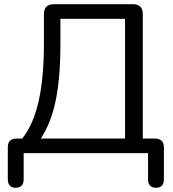

<svg xmlns="http://www.w3.org/2000/svg" viewBox="-20 -725 819 909"><path d="M54 164C79 164 92 150 92 125V0H681V125C681 150 694 164 719 164C743 164 756 150 756 125V-28C756 -55 741 -69 714 -69H656V-659C656 -689 640 -705 611 -705H234C204 -705 188 -689 188 -659V-523C188 -301 155 -156 85 -69H58C31 -69 17 -55 17 -28V125C17 150 30 164 54 164ZM173 -69C237 -165 266 -302 266 -517V-636H572V-69Z"/></svg>

Font: SN Pro Book
Style: Regular
Weight: 350
Designer: Tobias Whetton
Foundry: Supernotes
Version: Version 1.003;Glyphs 3.3 (3324)